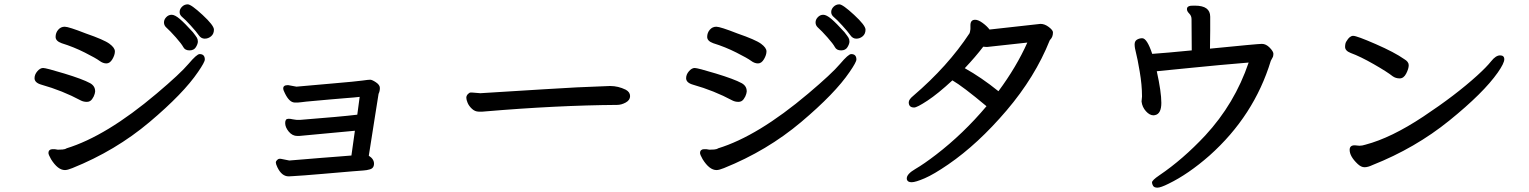

<svg xmlns="http://www.w3.org/2000/svg" viewBox="-20 -793 7040 884"><path d="M912.5 -724.5Q965 -676 965 -656.5Q965 -637 952 -626Q939 -615 922.5 -615Q906 -615 895 -631Q884 -647 858 -675.5Q832 -704 819.5 -714Q807 -724 807 -737.5Q807 -751 818 -762Q829 -773 844.5 -773Q860 -773 912.5 -724.5ZM868 -645Q882 -627 886.5 -619.5Q891 -612 891 -601.5Q891 -591 882 -576Q873 -561 852.5 -561Q832 -561 824 -576Q816 -591 790 -620.5Q764 -650 744 -668Q735 -677 735 -690Q735 -703 745.5 -714Q756 -725 770.5 -725Q785 -725 807.5 -706Q830 -687 868 -645ZM375 -639Q459 -610 484 -591.5Q509 -573 509 -556.5Q509 -540 497.5 -520.5Q486 -501 470 -501Q454 -501 438 -513Q422 -525 370.5 -551Q319 -577 264 -594Q236 -604 236 -623Q236 -642 248 -656Q260 -670 278 -670Q296 -670 375 -639ZM899 -544Q923 -544 923 -519Q923 -507 892 -462Q825 -363 668.5 -231Q512 -99 313 -19Q291 -10 279 -10Q246 -10 215 -60Q203 -81 203 -89Q203 -97 208 -101.5Q213 -106 220 -106Q226 -106 233 -106L245 -104H251Q271 -104 278.5 -106.5Q286 -109 286 -110Q469 -166 701 -362Q810 -454 848 -499Q886 -544 899 -544ZM395 -410Q418 -397 418 -373Q418 -372 418 -371L416 -361Q413 -349 404 -336.5Q395 -324 380 -324Q365 -324 353 -330Q267 -376 171 -403Q139 -412 139 -433Q139 -450 152 -465Q165 -480 178.5 -480Q192 -480 276 -454.5Q360 -429 395 -410Z M1357 -167Q1353 -167 1349 -167Q1326 -167 1309.5 -187Q1293 -207 1293 -226.5Q1293 -246 1307 -246H1311Q1318 -246 1326 -244L1339 -242Q1342 -241 1347 -241H1361Q1552 -256 1625 -265L1636 -347Q1611 -344 1575.5 -341.5Q1540 -339 1498.5 -335Q1457 -331 1421 -328Q1385 -325 1368 -322.5Q1351 -320 1336 -321Q1312 -322 1292 -363Q1284 -378 1284 -386Q1284 -401 1305 -401Q1306 -401 1307 -401L1345 -394Q1398 -399 1509 -408.5Q1620 -418 1648 -422Q1676 -426 1684.5 -426Q1693 -426 1711 -414Q1729 -402 1729 -388Q1729 -373 1723 -361Q1715 -310 1706 -254Q1697 -198 1690 -152Q1683 -106 1678 -76Q1702 -61 1702 -39.5Q1702 -18 1682 -13Q1669 -9 1652.5 -8Q1636 -7 1600.5 -4Q1565 -1 1466.5 7.5Q1368 16 1328 18L1310 19H1309Q1277 19 1257 -23Q1250 -38 1250 -44.5Q1250 -51 1256 -56.5Q1262 -62 1266 -62H1272L1312 -54Q1343 -57 1379.5 -59.5Q1416 -62 1458 -66L1536 -72Q1572 -75 1598 -77L1614 -191Z M2153 -367 2190 -364H2194Q2334 -372 2484.5 -382Q2635 -392 2787 -397H2790Q2826 -397 2861 -380Q2881 -369 2881 -350.5Q2881 -332 2861 -321Q2841 -310 2821 -310Q2544 -308 2214 -280Q2207 -279 2202 -279H2184Q2167 -279 2153 -292Q2139 -305 2133 -319.5Q2127 -334 2127 -343Q2127 -352 2134 -359.5Q2141 -367 2147 -367Z M3912.5 -724.5Q3965 -676 3965 -656.5Q3965 -637 3952 -626Q3939 -615 3922.5 -615Q3906 -615 3895 -631Q3884 -647 3858 -675.5Q3832 -704 3819.5 -714Q3807 -724 3807 -737.5Q3807 -751 3818 -762Q3829 -773 3844.5 -773Q3860 -773 3912.5 -724.5ZM3868 -645Q3882 -627 3886.5 -619.5Q3891 -612 3891 -601.5Q3891 -591 3882 -576Q3873 -561 3852.5 -561Q3832 -561 3824 -576Q3816 -591 3790 -620.5Q3764 -650 3744 -668Q3735 -677 3735 -690Q3735 -703 3745.5 -714Q3756 -725 3770.5 -725Q3785 -725 3807.5 -706Q3830 -687 3868 -645ZM3375 -639Q3459 -610 3484 -591.5Q3509 -573 3509 -556.5Q3509 -540 3497.5 -520.5Q3486 -501 3470 -501Q3454 -501 3438 -513Q3422 -525 3370.5 -551Q3319 -577 3264 -594Q3236 -604 3236 -623Q3236 -642 3248 -656Q3260 -670 3278 -670Q3296 -670 3375 -639ZM3899 -544Q3923 -544 3923 -519Q3923 -507 3892 -462Q3825 -363 3668.5 -231Q3512 -99 3313 -19Q3291 -10 3279 -10Q3246 -10 3215 -60Q3203 -81 3203 -89Q3203 -97 3208 -101.5Q3213 -106 3220 -106Q3226 -106 3233 -106L3245 -104H3251Q3271 -104 3278.5 -106.5Q3286 -109 3286 -110Q3469 -166 3701 -362Q3810 -454 3848 -499Q3886 -544 3899 -544ZM3395 -410Q3418 -397 3418 -373Q3418 -372 3418 -371L3416 -361Q3413 -349 3404 -336.5Q3395 -324 3380 -324Q3365 -324 3353 -330Q3267 -376 3171 -403Q3139 -412 3139 -433Q3139 -450 3152 -465Q3165 -480 3178.5 -480Q3192 -480 3276 -454.5Q3360 -429 3395 -410Z M4189 -298Q4164 -298 4164 -322Q4164 -335 4185 -352Q4344 -488 4444 -640Q4446 -644 4448 -659V-677Q4448 -702 4470 -702Q4484 -702 4504 -687.5Q4524 -673 4536 -657L4770 -683H4771Q4790 -683 4809 -668.5Q4828 -654 4828 -644Q4828 -623 4816 -611Q4814 -609 4813 -607Q4746 -439 4614.5 -284.5Q4483 -130 4346 -36Q4279 10 4237 28Q4195 46 4177.5 46Q4160 46 4156 35Q4155 33 4155 31V28Q4155 8 4194.5 -15Q4234 -38 4290 -81Q4415 -177 4522 -304Q4412 -396 4365 -423Q4298 -361 4250 -329.5Q4202 -298 4189 -298ZM4527 -577H4519Q4513 -577 4507 -578Q4472 -532 4422 -479Q4499 -436 4577 -373Q4660 -485 4710 -597Z M5306 -465Q5327 -370 5327 -319.5Q5327 -269 5298 -263Q5292 -262 5291 -262Q5273 -262 5256 -281Q5239 -300 5236 -325Q5236 -326 5236 -327L5238 -348V-351Q5238 -401 5227.5 -463Q5217 -525 5210.5 -549Q5204 -573 5204 -588.5Q5204 -604 5215 -610.5Q5226 -617 5239 -617Q5261 -617 5285 -545Q5345 -549 5467 -561L5466 -705Q5466 -720 5455.5 -730.5Q5445 -741 5445 -750V-752Q5445 -768 5476 -767H5482Q5552 -767 5552 -716V-652L5551 -573V-569Q5771 -591 5790 -591Q5809 -591 5826 -573.5Q5843 -556 5843 -545Q5843 -534 5838.5 -527Q5834 -520 5831 -513Q5754 -260 5549 -77Q5451 9 5360 53Q5324 71 5309 71Q5294 71 5289 62.5Q5284 54 5284 47Q5284 37 5318 14Q5426 -59 5529 -169Q5665 -316 5729 -505Q5595 -494 5467 -481Q5339 -468 5306 -465Z M6180 -604Q6194 -628 6210.5 -628Q6227 -628 6314 -590Q6401 -552 6445 -521Q6466 -509 6466 -493Q6466 -477 6454.5 -454.5Q6443 -432 6424.5 -432Q6406 -432 6392 -442Q6367 -462 6305 -497.5Q6243 -533 6199 -549Q6173 -559 6173 -577Q6173 -595 6180 -604ZM6218 -124 6239 -122Q6252 -122 6267 -127Q6385 -158 6533.5 -256.5Q6682 -355 6781 -445Q6824 -484 6845.5 -511Q6867 -538 6886.5 -538Q6906 -538 6906 -520Q6906 -502 6876 -459Q6810 -365 6653 -238Q6496 -111 6299 -33Q6278 -23 6262.5 -23Q6247 -23 6231 -38Q6194 -73 6194 -103Q6194 -124 6217 -124Z"/></svg>

Font: LXGW ZhenKai
Style: Regular
Weight: 400
Designer: LXGW / Fontworks Inc.
Foundry: LXGW / Fontworks Inc.
Version: Version 0.800;June 8, 2025